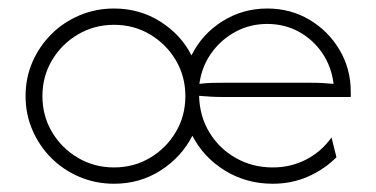

<svg xmlns="http://www.w3.org/2000/svg" viewBox="-20 -430 896 458"><path d="M252.1 8.3Q208.3 8.3 169.8 -8Q131.2 -24.3 102.4 -53.1Q73.6 -81.9 57.3 -119.8Q41 -157.6 41 -200.7Q41 -244.4 57.3 -281.9Q73.6 -319.4 102.4 -348.3Q131.2 -377.1 169.8 -393.4Q208.3 -409.7 252.1 -409.7Q313.2 -409.7 362.5 -378.5Q411.8 -347.2 436.8 -297.9Q461.8 -348.6 510.4 -379.2Q559 -409.7 617.4 -409.7Q672.9 -409.7 718.1 -383Q763.2 -356.2 789.9 -311.1Q816.7 -266 816.7 -211.1V-198.6H513.9Q499.3 -198.6 484.7 -199.3Q470.1 -200 454.9 -201.4Q456.2 -152.1 479.9 -113.5Q503.5 -75 543.1 -52.8Q582.6 -30.6 630.6 -30.6Q674.3 -30.6 710.8 -49.7Q747.2 -68.8 770.8 -102.1L782.6 -54.9Q753.5 -25.7 714.6 -8.7Q675.7 8.3 630.6 8.3Q567.4 8.3 516.3 -23.3Q465.3 -54.9 438.9 -106.2Q413.2 -55.6 363.5 -23.6Q313.9 8.3 252.1 8.3ZM252.1 -30.6Q299.3 -30.6 337.8 -53.5Q376.4 -76.4 399.3 -114.9Q422.2 -153.5 422.2 -200.7Q422.2 -247.9 399.3 -286.5Q376.4 -325 337.8 -347.9Q299.3 -370.8 252.1 -370.8Q204.9 -370.8 166 -347.9Q127.1 -325 104.2 -286.5Q81.2 -247.9 81.2 -200.7Q81.2 -153.5 104.2 -114.9Q127.1 -76.4 166 -53.5Q204.9 -30.6 252.1 -30.6ZM455.6 -229.9Q470.1 -231.9 484.7 -232.3Q499.3 -232.6 513.9 -232.6H720.1Q737.5 -232.6 750.3 -231.9Q763.2 -231.2 775.7 -229.9Q770.8 -270.8 749 -303.1Q727.1 -335.4 693.1 -354.2Q659 -372.9 617.4 -372.9Q576.4 -372.9 541.7 -354.2Q506.9 -335.4 484 -303.1Q461.1 -270.8 455.6 -229.9Z"/></svg>

Font: Afacad Flux ExtraLight
Style: Regular
Weight: 250
Designer: Kristian Moeller
Foundry: Dicotype
Version: Version 1.100